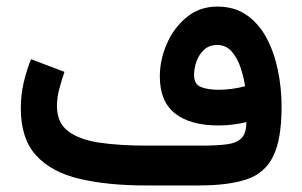

<svg xmlns="http://www.w3.org/2000/svg" viewBox="-20 -566 922 586"><path d="M731.9 -193.4Q712.4 -188.5 690.9 -185.8Q669.4 -183.1 646.5 -183.1Q561 -183.1 514.4 -219.7Q467.8 -256.3 467.8 -332.5Q467.8 -382.8 489 -431.9Q510.3 -481 549.6 -513.4Q588.9 -545.9 643.6 -545.9Q695.8 -545.9 732.9 -520Q770 -494.1 793.5 -450.2Q816.9 -406.2 828.1 -351.8Q839.4 -297.4 839.4 -240.2Q839.4 -140.6 813.7 -88.9Q788.1 -37.1 732.7 -18.6Q677.2 0 587.4 0H425.3Q308.1 0 222.4 -20.3Q136.7 -40.5 90.1 -91.8Q43.5 -143.1 43.5 -235.4Q43.5 -275.4 52.2 -313.5Q61 -351.6 74.7 -385.3L176.8 -346.7Q168.9 -324.2 161.4 -296.4Q153.8 -268.6 153.8 -242.7Q153.8 -190.9 188.7 -165Q223.6 -139.2 284.9 -130.4Q346.2 -121.6 425.3 -121.6H595.7Q643.6 -121.6 673.6 -125.7Q703.6 -129.9 717.8 -145Q731.9 -160.2 731.9 -193.4ZM647.5 -292Q686 -292 728 -302.7Q724.1 -330.1 714.4 -359.4Q704.6 -388.7 687.3 -408.7Q669.9 -428.7 642.6 -428.7Q618.7 -428.7 603 -414.3Q587.4 -399.9 579.8 -378.9Q572.3 -357.9 572.3 -337.4Q572.3 -309.1 593 -300.5Q613.8 -292 647.5 -292Z"/></svg>

Font: Vazirmatn UI NL SemiBold
Style: Regular
Weight: 600
Designer: Saber Rastikerdar
Foundry: Saber Rastikerdar
Version: Version 33.003